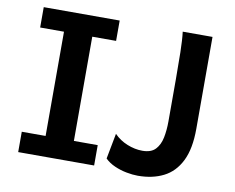

<svg xmlns="http://www.w3.org/2000/svg" viewBox="-79 -816 1136 930"><g transform="rotate(10 489.5 -350.5)"><path d="M63.5 -712.9H437V-612.8H319.8V-100.1H437V0H63.5V-100.1H180.7V-612.8H63.5ZM747.1 -712.9H893.6Q893.6 -659.7 893.6 -601.3Q893.6 -543 893.6 -486.3Q893.6 -429.7 893.6 -382.1Q893.6 -334.5 893.6 -302.2Q893.6 -270 893.6 -261.2Q893.6 -162.1 863.5 -102.1Q833.5 -42 779.5 -14.9Q725.6 12.2 653.3 12.2Q627.9 12.2 597.4 6.3Q566.9 0.5 538.6 -12Q510.3 -24.4 490.7 -43.9L514.6 -169.4Q542 -141.1 579.6 -126Q617.2 -110.8 654.3 -110.8Q697.3 -110.8 718.5 -133.5Q739.7 -156.2 747.1 -193.1Q754.4 -230 754.4 -272.5V-478.5Q754.4 -549.8 753.2 -612.1Q752 -674.3 747.1 -712.9Z"/></g></svg>

Font: Andika
Style: Bold
Weight: 700
Designer: Victor Gaultney, Annie Olsen, Julie Remington, Don Collingsworth, Eric Hays, Becca Hirsbrunner
Foundry: SIL International
Version: Version 6.101